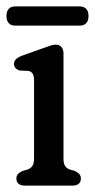

<svg xmlns="http://www.w3.org/2000/svg" viewBox="-27 -580 296 600"><path d="M171.4 -413.1V-85Q171.4 -68.6 176.6 -61.1Q181.7 -53.5 191.4 -50.2L206.9 -45.7Q215.9 -41.4 220.8 -36.2Q225.7 -31 225.7 -21.9Q225.7 -11.3 219 -5.7Q212.2 0 200.1 0H49.5Q38 0 31.1 -5.7Q24.2 -11.3 24.2 -21.9Q24.2 -31 29.1 -36.2Q34 -41.4 43 -45.7L59.1 -50.2Q68.5 -53.5 73.9 -61.1Q79.4 -68.6 79.4 -85V-329.4Q79.4 -343.5 75 -350Q70.7 -356.5 61.6 -358.4L34.3 -359.6Q25.6 -362.5 21.2 -367.6Q16.8 -372.8 16.8 -380.2Q16.8 -388.4 22.4 -394.5Q28.1 -400.7 40.6 -405.5L104.9 -428.5Q119 -433.6 129.4 -437.1Q139.8 -440.5 146.7 -440.5Q158.6 -440.5 165 -433.1Q171.4 -425.6 171.4 -413.1ZM-6.8 -529.9Q-6.8 -544.7 0.3 -552.4Q7.4 -560 20.2 -560H222.4Q235.2 -560 242.4 -552.3Q249.6 -544.5 249.6 -529.9Q249.6 -515.2 242.4 -507.6Q235.2 -499.9 222.4 -499.9H20.2Q7.4 -499.9 0.3 -507.7Q-6.8 -515.4 -6.8 -529.9Z"/></svg>

Font: Fraunces 144pt S100 Black
Style: Regular
Weight: 900
Version: Version 1.000